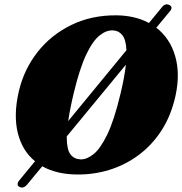

<svg xmlns="http://www.w3.org/2000/svg" viewBox="-20 -784 832 877"><path d="M68.5 69.5Q60.5 65.5 60.5 57.2Q60.5 49 68 40L140 -47.5Q81.5 -95 61.2 -177Q41 -259 66 -367Q89.5 -467 151.2 -545.8Q213 -624.5 305.5 -669.8Q398 -715 512.5 -714Q597 -713 660.5 -679L720 -751.5Q735.5 -770.5 754 -761Q771.5 -751.5 756.5 -733L694 -657.5Q756 -609.5 779.8 -529Q803.5 -448.5 782 -348Q762 -256.5 717.8 -188.2Q673.5 -120 612 -74.8Q550.5 -29.5 477.8 -7.5Q405 14.5 327.5 13Q237 11.5 173 -24.5L103.5 59.5Q87 79 68.5 69.5ZM317 -359.5Q299.5 -286.5 291.5 -231L557.5 -554.5Q555.5 -601.5 539.5 -622.5Q523.5 -643.5 498 -645Q467.5 -647.5 435.8 -622.8Q404 -598 374 -535Q344 -472 317 -359.5ZM348 -56Q375.5 -55 406.8 -79.5Q438 -104 469.8 -169.2Q501.5 -234.5 530.5 -356Q549 -433 555 -488.5L285 -161Q285 -157 285 -153.5Q285.5 -100 302.2 -78.5Q319 -57 348 -56Z"/></svg>

Font: Fraunces 9pt S000 Black
Style: Italic
Weight: 900
Italic angle: -16°
Version: Version 1.000; ttfautohint (v1.8.3)